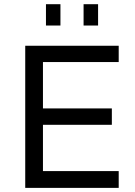

<svg xmlns="http://www.w3.org/2000/svg" viewBox="-20 -912 657 932"><path d="M203.1 -788.1V-891.6H273.4V-788.1ZM385.7 -788.1V-891.6H456.1V-788.1ZM102.5 0V-689.9H556.2V-610.8H188.5V-385.7H522.9V-306.2H188.5V-81.5H556.2V0Z"/></svg>

Font: HK Grotesk Medium Legacy
Style: Regular
Weight: 500
Designer: Alfredo Marco Pradil
Foundry: Hanken Design Co.
Version: Version 2.022;PS 002.022;hotconv 1.0.88;makeotf.lib2.5.64775